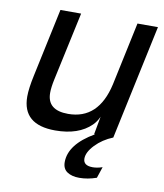

<svg xmlns="http://www.w3.org/2000/svg" viewBox="-82 -588 732 859"><g transform="rotate(10 284.0 -158.5)"><path d="M193 14Q44 14 44 -114Q44 -151 57 -211L123 -521H217L150 -210Q142 -173 142 -148Q142 -69 237 -69Q375 -69 412 -234L473 -521H566L455 0Q408 19 376 52.5Q344 86 344 115Q344 147 387 147Q407 147 431 139L414 190Q374 204 336 204Q302 204 281 190Q260 176 260 146Q260 65 372 0H368L383 -82Q373 -59 356 -42Q299 14 193 14Z"/></g></svg>

Font: Nacelle
Style: Italic
Weight: 400
Italic angle: -12°
Designer: Sora Sagano
Foundry: Sora Sagano
Version: Version 1.000;FEAKit 1.0